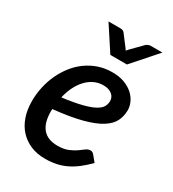

<svg xmlns="http://www.w3.org/2000/svg" viewBox="-177 -819 837 927"><g transform="rotate(30 241.5 -356.0)"><path d="M287 -441Q259 -441 235.2 -429.5Q211.5 -418 192.8 -397.8Q174 -377.5 160.2 -349.5Q146.5 -321.5 139 -288.5Q208 -297.5 250 -308.5Q292 -319.5 314.5 -332.5Q337 -345.5 344.5 -360.2Q352 -375 352 -391.5Q352 -399.5 348.5 -408.5Q345 -417.5 337.2 -424.5Q329.5 -431.5 317 -436.2Q304.5 -441 287 -441ZM436.5 -94.5Q410.5 -68 385.5 -48.8Q360.5 -29.5 334.5 -17Q308.5 -4.5 280 1.5Q251.5 7.5 218 7.5Q173.5 7.5 138 -7.5Q102.5 -22.5 77.2 -49.8Q52 -77 38.5 -115.8Q25 -154.5 25 -202.5Q25 -242.5 33.5 -281.2Q42 -320 58.2 -355Q74.5 -390 97.8 -419.8Q121 -449.5 150.8 -471Q180.5 -492.5 216.2 -504.8Q252 -517 293 -517Q332.5 -517 361.5 -505.8Q390.5 -494.5 409.8 -476.8Q429 -459 438.5 -437.5Q448 -416 448 -395.5Q448 -362 434.2 -334Q420.5 -306 385 -283.5Q349.5 -261 287.8 -244.5Q226 -228 129.5 -218Q129 -215 129 -211.8Q129 -208.5 129 -205Q129 -141.5 156.5 -109.2Q184 -77 239 -77Q273.5 -77 296.5 -86.5Q319.5 -96 335.8 -107.2Q352 -118.5 364.2 -128Q376.5 -137.5 390 -137.5Q400.5 -137.5 409.5 -127.5ZM453.5 -720 334 -584.5H241.5L153 -720H221Q227.5 -720 233 -717.5Q238.5 -715 241 -712L287.5 -651Q289.5 -648.5 291.2 -645.8Q293 -643 295.5 -639.5Q300 -645.5 305.5 -651L365.5 -712Q369.5 -714.5 375.5 -717.2Q381.5 -720 387.5 -720Z"/></g></svg>

Font: Lato SemiBold
Style: Italic
Weight: 600
Italic angle: -7°
Designer: Lukasz Dziedzic with Adam Twardoch and Botio Nikoltchev
Foundry: tyPoland Lukasz Dziedzic
Version: Version 2.015; 2015-08-06; http://www.latofonts.com/